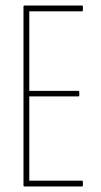

<svg xmlns="http://www.w3.org/2000/svg" viewBox="-20 -675 367 695"><path d="M68 0Q65 0 65 -4V-651Q65 -655 68 -655H277Q280 -655 280 -651V-638Q280 -634 277 -634H86V-346H264Q267 -346 267 -342V-329Q267 -326 264 -326H86V-21H277Q280 -21 280 -17V-4Q280 0 277 0Z"/></svg>

Font: Sofia Sans Extra Condensed Thin
Style: Regular
Weight: 250
Version: Version 4.100